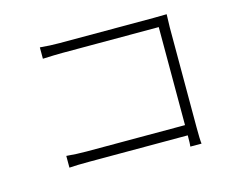

<svg xmlns="http://www.w3.org/2000/svg" viewBox="-94 -813 1189 957"><g transform="rotate(-15 500.0 -335.0)"><path d="M835 1H777.3Q779.3 -10.7 779.3 -56.6H272.5Q203.1 -56.6 168 -53.7V-114.3Q221.7 -109.4 271.5 -109.4H779.3V-615.2H283.2Q245.1 -615.2 180.7 -612.3V-670.9Q232.4 -666 282.2 -666H766.6Q811.5 -666 834 -667Q832 -624 832 -598.6V-83Q832 -19.5 835 1Z"/></g></svg>

Font: GenEi Gothic M Light
Style: Regular
Weight: 300
Designer: o_tamon (Modified); [Source Han Sans]
Ryoko NISHIZUKA  (kana & ideographs); Paul D. Hunt (Latin, Greek & Cyrillic); Wenl
Version: Version 1.1a;Original Version 1.004